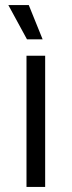

<svg xmlns="http://www.w3.org/2000/svg" viewBox="-20 -741 284 761"><path d="M85 0H159V-520H85ZM87 -585H149L94 -721H13Z"/></svg>

Font: Fixel Variable
Style: Regular
Weight: 100
Width: 3
Designer: AlfaBravo + MacPaw
Foundry: Kyrylo Tkachov, Marchela Mozhyna, Serhii Makarenko, Maria Weinstein, Zakhar Kryvoshyya
Version: Version 1.211